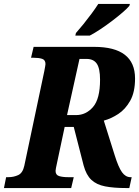

<svg xmlns="http://www.w3.org/2000/svg" viewBox="-41 -951 703 971"><path d="M-21 0 -10 -55H2Q28 -55 51 -65.5Q74 -76 82 -113L183 -591Q189 -622 189 -627Q189 -648 172 -653.5Q155 -659 128 -659H116L129 -714H435Q642 -714 642 -554Q642 -485 617.5 -441.5Q593 -398 557 -374.5Q521 -351 484 -341L539 -166Q558 -105 576 -80Q594 -55 619 -55H625L613 0H597Q534 0 490.5 -8.5Q447 -17 421 -41.5Q395 -66 382 -114L332 -309H286L248 -130Q240 -94 240 -87Q240 -66 258 -60.5Q276 -55 303 -55H332L319 0ZM344 -369Q394 -369 429.5 -410Q465 -451 465 -548Q465 -605 448.5 -629Q432 -653 397 -653H361L298 -369ZM340 -771 343 -784Q360 -803 381 -829Q402 -855 422 -882Q442 -909 456 -931H616L613 -921Q602 -908 579.5 -888.5Q557 -869 527.5 -846.5Q498 -824 468 -804Q438 -784 413 -771Z"/></svg>

Font: Noto Serif Condensed ExtraBold
Style: Italic
Weight: 800
Width: 3
Italic angle: -12°
Designer: Monotype Design Team
Foundry: Monotype Imaging Inc.
Version: Version 2.014; ttfautohint (v1.8.4.7-5d5b)